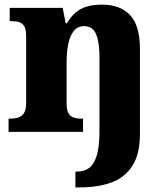

<svg xmlns="http://www.w3.org/2000/svg" viewBox="-20 -570 720 830"><path d="M306 240V172H312Q344 172 365.5 156Q387 140 398.5 101.5Q410 63 410 -4V-322Q410 -387 395.5 -422Q381 -457 344 -457Q315 -457 298.5 -435.5Q282 -414 275 -379.5Q268 -345 268 -305V-122Q268 -94 276 -80.5Q284 -67 298.5 -62Q313 -57 335 -57H339V0H17V-57H20Q43 -57 59 -62Q75 -67 84 -81.5Q93 -96 93 -125V-415Q93 -442 85 -456Q77 -470 62 -474.5Q47 -479 25 -479H22V-536H251L264 -469H269Q286 -498 306.5 -515.5Q327 -533 355 -541.5Q383 -550 421 -550Q500 -550 542.5 -504.5Q585 -459 585 -358V8Q585 97 551.5 148Q518 199 460 219.5Q402 240 327 240Z"/></svg>

Font: Noto Serif Gujarati ExtraBold
Style: Regular
Weight: 800
Version: Version 2.102